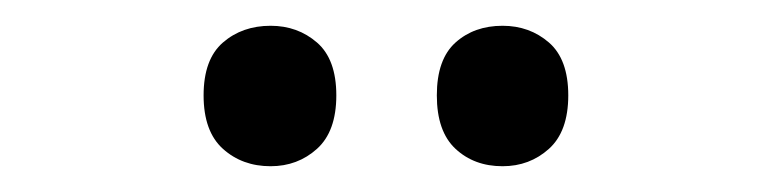

<svg xmlns="http://www.w3.org/2000/svg" viewBox="-20 -753 602 149"><path d="M138 -679Q138 -707 153 -720Q168 -733 190 -733Q211 -733 226 -720Q241 -707 241 -679Q241 -651 226 -637.5Q211 -624 190 -624Q168 -624 153 -637.5Q138 -651 138 -679ZM319 -679Q319 -707 333.5 -720Q348 -733 370 -733Q391 -733 406 -720Q421 -707 421 -679Q421 -651 406 -637.5Q391 -624 370 -624Q348 -624 333.5 -637.5Q319 -651 319 -679Z"/></svg>

Font: Noto Sans Telugu SemiCondensed Medium
Style: Regular
Weight: 500
Width: 4
Designer: Jelle Bosma - Monotype Design Team
Foundry: Monotype Imaging Inc.
Version: Version 2.005; ttfautohint (v1.8.4.7-5d5b)